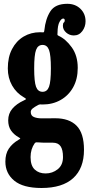

<svg xmlns="http://www.w3.org/2000/svg" viewBox="-20 -700 458 983"><path d="M20 -350Q20 -407.5 41.8 -449Q63.5 -490.5 101 -512.8Q138.5 -535 185.5 -535Q189 -535 190.8 -534.8Q192.5 -534.5 194.5 -534.5Q202 -534 204 -535Q206 -536 207 -544.5Q213 -603.5 237.8 -642Q262.5 -680.5 324.5 -680.5Q365.5 -680.5 391.8 -655Q418 -629.5 418 -591Q418 -563 401.5 -540.8Q385 -518.5 358 -518.5Q335.5 -518.5 318.8 -533.2Q302 -548 302 -568Q302 -581.5 306.8 -584.8Q311.5 -588 311.5 -595.5Q311.5 -605 303.5 -605Q294 -605 284.5 -587.5Q275 -570 274.5 -533Q274 -526 274 -522.8Q274 -519.5 279.5 -517Q317 -500 347.5 -457.5Q378 -415 378 -352.5Q378 -295 354.5 -253Q331 -211 290.2 -188Q249.5 -165 198 -165Q194 -165 185.5 -165.5Q179.5 -165.5 171 -160Q157.5 -153 147.5 -145Q137.5 -137 137.5 -126.5Q137.5 -107.5 153.8 -100.8Q170 -94 194.5 -94Q206 -94 227.8 -94.2Q249.5 -94.5 263 -94.5Q334.5 -94.5 372.2 -56.2Q410 -18 410 67Q410 161.5 354.8 212Q299.5 262.5 192.5 262.5Q98.5 262.5 53 225Q7.5 187.5 7.5 127.5Q7.5 87.5 25 61.2Q42.5 35 74.5 16Q84.5 10.5 83.8 8.8Q83 7 74 2Q50.5 -11.5 36.2 -32.2Q22 -53 22 -84Q22 -118.5 43.2 -143.5Q64.5 -168.5 101.5 -185.5Q113.5 -190.5 112.8 -193.5Q112 -196.5 102.5 -201.5Q64 -223.5 42 -262.2Q20 -301 20 -350ZM155 -350Q155 -281.5 164.5 -255.8Q174 -230 198 -230Q221.5 -230 231 -255.8Q240.5 -281.5 240.5 -350Q240.5 -418.5 231 -444.2Q221.5 -470 198 -470Q174 -470 164.5 -444.2Q155 -418.5 155 -350ZM302.5 104Q302.5 67 290.2 48.8Q278 30.5 250 30.5H210.5Q202.5 30.5 196.2 30.2Q190 30 177 29Q170 28.5 165.8 28.8Q161.5 29 158 33Q136.5 63 136.5 104.5Q136.5 148 157.8 168Q179 188 213.5 188Q248.5 188 275.5 166.5Q302.5 145 302.5 104Z"/></svg>

Font: Besley* Condensed
Style: Bold
Weight: 700
Width: 3
Designer: Owen Earl
Foundry: indestructible type*
Version: Version 3.000; ttfautohint (v1.8.3)